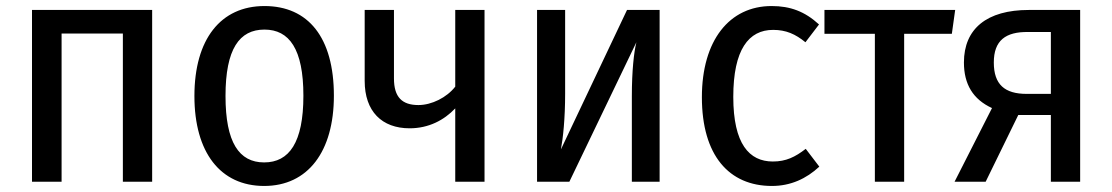

<svg xmlns="http://www.w3.org/2000/svg" viewBox="-20 -602 3685 636"><path d="M387 0H484V-569H86V0H184V-491H387Z M856 -582C711 -582 624 -472 624 -284C624 -97 710 14 855 14C1000 14 1086 -100 1086 -285C1086 -478 1001 -582 856 -582ZM856 -504C938 -504 985 -440 985 -285C985 -130 938 -64 855 -64C772 -64 727 -130 727 -284C727 -440 773 -504 856 -504Z M1488 -569V-315C1460 -279 1410 -254 1366 -254C1312 -254 1285 -280 1285 -342V-569H1188V-334C1188 -233 1245 -177 1337 -177C1400 -177 1451 -204 1488 -243V0H1585V-569Z M2165 -569H2057L1838 -107C1845 -144 1852 -208 1852 -292V-569H1759V0H1866L2088 -462C2080 -430 2073 -368 2073 -283V0H2165Z M2536 -582C2396 -582 2305 -468 2305 -280C2305 -87 2395 14 2537 14C2599 14 2651 -10 2694 -50L2649 -109C2614 -82 2584 -67 2540 -67C2462 -67 2409 -125 2409 -281C2409 -438 2460 -503 2541 -503C2584 -503 2615 -489 2648 -462L2693 -521C2646 -564 2598 -582 2536 -582Z M3144 -569H2711V-490H2878V0H2975V-490H3133Z M3388 -569C3249 -569 3173 -507 3173 -395C3173 -323 3203 -273 3266 -244L3142 0H3245L3353 -221H3461V0H3558V-569ZM3381 -291C3308 -291 3272 -322 3272 -395C3272 -468 3311 -497 3386 -496H3461V-291Z"/></svg>

Font: Glow Sans SC Condensed Medium
Style: Regular
Weight: 600
Width: 3
Designer: Ryoko NISHIZUKA (kana, bopomofo & ideographs); Paul D. Hunt (Latin, Greek & Cyrillic); Sandoll Communications, Soo-young
Version: Version 0.93